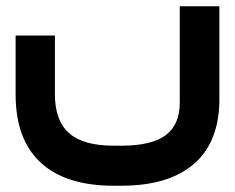

<svg xmlns="http://www.w3.org/2000/svg" viewBox="-20 -367 742 606"><path d="M672.4 -327.6V-44.9Q669.4 85.4 589.8 152.3Q510.3 219.2 363.3 219.2H338.4Q187.5 219.2 108.4 146.2Q29.3 73.2 29.3 -68.8V-235.4V-254.9H48.8H133.8H153.3V-235.4V-69.3Q153.3 13.7 198 53.2Q242.7 92.8 338.4 92.8H363.3Q459.5 92.8 503.4 59.3Q547.4 25.9 547.4 -42.5V-327.6V-347.2H566.9H652.8H672.4Z"/></svg>

Font: Shabnam FD
Style: Bold
Weight: 700
Foundry: DejaVu fonts team - Redesigned by Saber Rastikerdar - Based on Vazir font
Version: Version 5.00;October 20, 2019;FontCreator 12.0.0.2547 64-bit